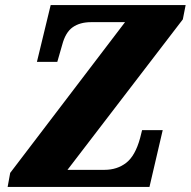

<svg xmlns="http://www.w3.org/2000/svg" viewBox="-20 -734 749 754"><path d="M20 -55 471 -647H338Q294 -647 265.5 -627Q237 -607 224 -557L205 -491H125L179 -714H709L698 -658L245 -67H390Q440 -67 475.5 -94.5Q511 -122 530 -191L538 -223H619L567 0H10Z"/></svg>

Font: Noto Serif NarrowBlack
Style: Italic
Weight: 900
Width: 4
Italic angle: -12°
Designer: Monotype Design Team
Foundry: Monotype Imaging Inc.
Version: Version 1.001